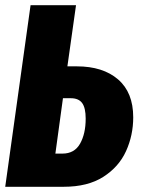

<svg xmlns="http://www.w3.org/2000/svg" viewBox="-20 -715 538 735"><path d="M490 -266Q490 -197 462.5 -136.5Q435 -76 375.5 -38Q316 0 224 0H0L97 -695H271L238 -461H274Q374 -461 432 -411Q490 -361 490 -266ZM308 -261Q308 -302 294.5 -320.5Q281 -339 251 -339H221L192 -127H219Q265 -127 286.5 -165Q308 -203 308 -261Z"/></svg>

Font: Fira Sans Extra Condensed ExtraBold
Style: Italic
Weight: 800
Width: 3
Italic angle: -8°
Designer: Carrois Corporate & Edenspiekermann AG
Foundry: Carrois Corporate GbR & Edenspiekermann AG
Version: Version 4.203